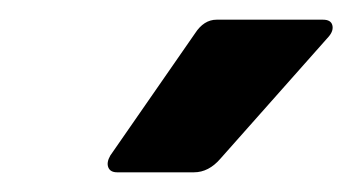

<svg xmlns="http://www.w3.org/2000/svg" viewBox="-20 -731 358 195"><path d="M99 -556Q92 -556 90 -561Q88 -566 92 -573L178 -697Q187 -711 200 -711H308Q316 -711 317.5 -705.5Q319 -700 314 -694L204 -570Q192 -556 177 -556Z"/></svg>

Font: Sofia Sans Black
Style: Italic
Weight: 900
Italic angle: -9°
Version: Version 4.100-B